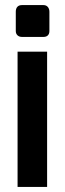

<svg xmlns="http://www.w3.org/2000/svg" viewBox="-20 -734 256 754"><path d="M49 0H165V-531H49ZM42 -612C42 -598 52 -589 66 -589H151C165 -589 174 -597 174 -612V-688C174 -702 166 -714 151 -714H66C50 -714 42 -704 42 -688Z"/></svg>

Font: Exo
Style: Demi Bold
Weight: 600
Designer: Natanael Gama
Version: Version 1.00